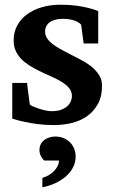

<svg xmlns="http://www.w3.org/2000/svg" viewBox="-20 -520 485 817"><path d="M397.9 -335H335.9L325.2 -415Q315.4 -426.3 294.9 -433.1Q274.4 -439.9 247.1 -439.9Q211.9 -439.9 191.9 -425.5Q171.9 -411.1 171.9 -384.8Q171.9 -370.1 180.2 -357.4Q188.5 -344.7 202.6 -333.5Q216.8 -322.3 234.9 -312.3Q252.9 -302.2 272.9 -292Q297.9 -279.3 323.2 -266.1Q348.6 -252.9 368.7 -236.8Q388.7 -220.7 401.4 -200.9Q414.1 -181.2 414.1 -155.8Q414.1 -108.4 396 -76.4Q377.9 -44.4 349.1 -24.7Q320.3 -4.9 283.7 3.7Q247.1 12.2 210 12.2Q172.9 12.2 140.9 8.1Q108.9 3.9 84.5 -1.5Q56.2 -7.3 32.2 -15.1V-167H95.2Q96.2 -156.7 98.1 -141.1Q100.1 -125.5 102.1 -110.8Q104 -93.8 106.9 -75.2Q107.9 -72.8 118.2 -68.1Q128.4 -63.5 142.6 -58.6Q156.7 -53.7 172.4 -50.3Q188 -46.9 200.2 -46.9Q225.6 -46.9 242.2 -53.7Q258.8 -60.5 268.6 -70.3Q278.3 -80.1 282.2 -91.1Q286.1 -102.1 286.1 -110.8Q286.1 -131.3 273.2 -146.2Q260.3 -161.1 239.7 -173.3Q219.2 -185.5 193.6 -196.5Q168 -207.5 143.1 -220.2Q122.1 -230.5 103 -242.7Q84 -254.9 69.6 -270Q55.2 -285.2 46.6 -304.2Q38.1 -323.2 38.1 -348.1Q38.1 -382.8 53 -410.9Q67.9 -439 94.7 -458.7Q121.6 -478.5 158.2 -489.3Q194.8 -500 238.8 -500Q275.9 -500 305.4 -495.8Q335 -491.7 355.5 -486.3Q379.4 -480.5 397.9 -473.1ZM301.8 146Q301.8 171.4 290.5 192.9Q279.3 214.4 259.8 231.2Q240.2 248 214.6 259.8Q189 271.5 160.2 276.9V236.8Q174.8 232.9 187.5 225.3Q200.2 217.8 210 207.8Q219.7 197.8 225.3 186.3Q231 174.8 231 163.1H168Q158.2 153.8 153.1 142.3Q147.9 130.9 147.9 119.1Q147.9 104.5 153.6 93.5Q159.2 82.5 168.7 75.4Q178.2 68.4 190.4 64.7Q202.6 61 215.8 61Q234.9 61 250.7 67.6Q266.6 74.2 278.1 85.9Q289.6 97.7 295.7 113Q301.8 128.4 301.8 146Z"/></svg>

Font: Charis SIL Eur
Style: Bold
Weight: 700
Foundry: SIL International
Version: Version 5.000